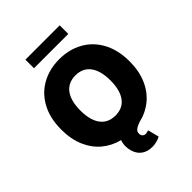

<svg xmlns="http://www.w3.org/2000/svg" viewBox="-295 -1028 1360 1360"><g transform="rotate(-45 385.5 -347.5)"><path d="M473.1 0.5Q441.9 11.2 427 23.7Q412.1 36.1 412.1 54.7Q412.1 71.8 421.1 81.3Q430.2 90.8 444.3 90.8Q452.1 90.8 460 88.6Q467.8 86.4 474.6 85L496.1 168.9Q457 189.5 413.1 189.5Q365.2 189.5 332.8 166Q300.3 142.6 288.1 98.6Q281.2 76.7 281.2 51.8Q281.2 22 290.5 -1.5Q216.8 -20 161.1 -66.4Q105.5 -112.8 74.2 -185.8Q43 -258.8 43 -353.5Q43 -467.8 87.6 -549.8Q132.3 -631.8 210 -674.3Q287.6 -716.8 385.7 -716.8Q482.9 -716.8 560.5 -674.3Q638.2 -631.8 682.9 -549.8Q727.5 -467.8 727.5 -353.5Q727.5 -256.8 695.3 -183.1Q663.1 -109.4 605.7 -63Q548.3 -16.6 473.1 0.5ZM385.7 -554.7Q312.5 -554.7 273.4 -502.7Q234.4 -450.7 234.4 -353.5Q234.4 -256.3 273.4 -204.3Q312.5 -152.3 385.7 -152.3Q458.5 -152.3 497.3 -204.3Q536.1 -256.3 536.1 -353.5Q536.1 -450.7 497.3 -502.7Q458.5 -554.7 385.7 -554.7ZM557.6 -797.9H213.9V-883.8H557.6Z"/></g></svg>

Font: Pretendard Std Black
Style: Regular
Weight: 900
Designer: Base glyphs from Inter by Rasmus Andersson; Hangeul glyphs from Noto Sans CJK(Source Han Sans) by Jang Soo-young and Kan
Foundry: Kil Hyung-jin
Version: Version 1.309